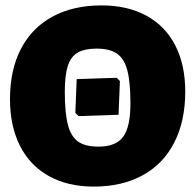

<svg xmlns="http://www.w3.org/2000/svg" viewBox="-20 -679 723 711"><path d="M666 -340Q666 -231 625.5 -151.5Q585 -72 508.5 -30Q432 12 327 12Q231 12 161 -27Q91 -66 54 -139Q17 -212 17 -312Q17 -420 57.5 -498Q98 -576 174.5 -617.5Q251 -659 356 -659Q452 -659 522 -621Q592 -583 629 -511Q666 -439 666 -340ZM220 -340Q220 -260 231.5 -216.5Q243 -173 269.5 -154.5Q296 -136 345 -136Q409 -136 436 -172.5Q463 -209 463 -296Q463 -375 451.5 -418.5Q440 -462 413 -480.5Q386 -499 338 -499Q293 -499 267.5 -484Q242 -469 231 -434.5Q220 -400 220 -340ZM259 -261 264 -386 412 -391 424 -379 419 -254 271 -249Z"/></svg>

Font: Luna Sans Black
Style: Regular
Weight: 900
Designer: Juan Pablo del Peral
Foundry: Huerta Tipografica
Version: Version 2.001; ttfautohint (v1.5)